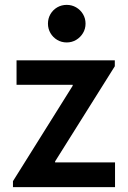

<svg xmlns="http://www.w3.org/2000/svg" viewBox="-20 -768 526 788"><path d="M33.2 -24.4 278.3 -416V-419.9H47.9V-520.5H451.2V-496.1L206.1 -105.5V-101.6H452.1V0H33.2ZM176.8 -670.9Q176.8 -692.4 187 -710Q197.3 -727.5 214.8 -737.8Q232.4 -748 253.9 -748Q274.9 -748 292.5 -737.8Q310.1 -727.5 320.6 -710Q331.1 -692.4 331.1 -670.9Q331.1 -649.9 320.6 -632.3Q310.1 -614.7 292.5 -604.2Q274.9 -593.8 253.9 -593.8Q232.4 -593.8 214.8 -604.2Q197.3 -614.7 187 -632.3Q176.8 -649.9 176.8 -670.9Z"/></svg>

Font: Reddit Sans Strawberry SemiBold
Style: Regular
Weight: 600
Designer: Stephen Hutchings
Foundry: Reddit
Version: Version 1.013